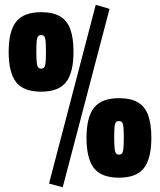

<svg xmlns="http://www.w3.org/2000/svg" viewBox="-20 -720 659 791"><path d="M238.4 51.4 182 36.2 374.4 -700.1 431.3 -683.5ZM149.5 -342.3Q77.1 -342.3 46.4 -381.5Q15.7 -420.8 15.7 -506.5Q15.7 -592.3 46.9 -631Q78.2 -669.8 149.5 -669.8Q197.9 -669.8 227.2 -652.7Q256.4 -635.6 269.6 -599.7Q282.8 -563.8 282.8 -506.5Q282.8 -420.8 252 -381.5Q221.3 -342.3 149.5 -342.3ZM149.5 -437.2Q157.4 -437.2 161.8 -442.3Q166.3 -447.3 167.8 -462.4Q169.3 -477.4 169.3 -506.5Q169.3 -536.2 167.8 -550.9Q166.3 -565.7 162.1 -570.6Q157.9 -575.4 149.5 -575.4Q141 -575.4 136.8 -570.6Q132.6 -565.7 131.1 -550.9Q129.7 -536.2 129.7 -506.5Q129.7 -477.4 131.4 -462.4Q133.1 -447.3 137.4 -442.3Q141.6 -437.2 149.5 -437.2ZM470.3 12Q397.9 12 367.1 -27.3Q336.4 -66.5 336.4 -152.3Q336.4 -238 367.7 -276.7Q399 -315.5 470.3 -315.5Q518.7 -315.5 547.9 -298.4Q577.2 -281.3 590.4 -245.4Q603.5 -209.6 603.5 -152.3Q603.5 -66.5 572.8 -27.3Q542.1 12 470.3 12ZM470.3 -82.9Q478.1 -82.9 482.6 -88Q487 -93.1 488.5 -108.1Q490 -123.2 490 -152.3Q490 -181.9 488.5 -196.7Q487 -211.4 482.9 -216.3Q478.7 -221.1 470.3 -221.1Q461.8 -221.1 457.6 -216.3Q453.4 -211.4 451.9 -196.7Q450.5 -181.9 450.5 -152.3Q450.5 -123.2 452.2 -108.1Q453.9 -93.1 458.1 -88Q462.4 -82.9 470.3 -82.9Z"/></svg>

Font: TitilliumWeb ExtraLight
Style: Regular
Weight: 400
Designer: Mohamed Gaber, Accademia di Belle Arti di Urbino and others
Foundry: Kief Type Foundry, Accademia di Belle Arti di Urbino and others
Version: Version 3.000; ttfautohint (v1.8.2)